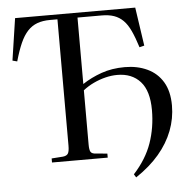

<svg xmlns="http://www.w3.org/2000/svg" viewBox="-56 -779 942 944"><g transform="rotate(-5 414.5 -307.0)"><path d="M578 109 568 93Q631 24 657.5 -52Q684 -128 684 -214Q684 -309 642.5 -355Q601 -401 529 -401Q500 -401 470 -393.5Q440 -386 411.5 -372.5Q383 -359 359 -340V-72Q359 -46 365 -36Q371 -26 391 -25L447 -20V0H172V-20L228 -24Q247 -26 253.5 -37Q260 -48 260 -76V-699H224Q187 -699 160 -689Q133 -679 112.5 -657Q92 -635 76 -599Q60 -563 45 -510L22 -516L53 -723H646L674 -533L650 -527Q635 -575 619.5 -608.5Q604 -642 584.5 -661.5Q565 -681 539.5 -690Q514 -699 479 -699H359V-371Q401 -399 453 -417.5Q505 -436 569 -436Q631 -436 680 -413Q729 -390 756.5 -344Q784 -298 784 -228Q784 -164 761 -104Q738 -44 692.5 9.5Q647 63 578 109Z"/></g></svg>

Font: Literata 60pt
Style: Regular
Weight: 400
Designer: Latin by Veronika Burian and Jose Scaglione. Greek by Irene Vlachou. Cyrillic by Vera Evstafieva.
Foundry: TypeTogether
Version: Version 3.002